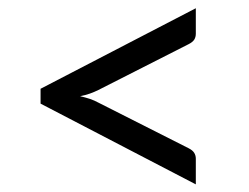

<svg xmlns="http://www.w3.org/2000/svg" viewBox="-20 -576 620 478"><path d="M225 -352Q215 -347 203.8 -343Q192.5 -339 179.5 -336.5Q192.5 -333.5 203.8 -329.8Q215 -326 225 -320.5L449.5 -207Q459.5 -202 463.5 -195.5Q467.5 -189 467.5 -181V-117L81 -318V-355L467.5 -555.5V-492Q467.5 -483.5 463.5 -477.2Q459.5 -471 449.5 -466Z"/></svg>

Font: TypoPRO Lato
Style: Regular
Weight: 400
Designer: Lukasz Dziedzic with Adam Twardoch and Botio Nikoltchev
Foundry: tyPoland Lukasz Dziedzic
Version: Version 2.010; 2014-09-01; http://www.latofonts.com/